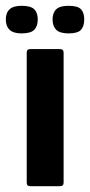

<svg xmlns="http://www.w3.org/2000/svg" viewBox="-45 -641 310 661"><path d="M174 -12Q174 0 161 0H59Q47 0 47 -12V-460Q47 -472 59 -472H161Q174 -472 174 -460ZM85 -574Q85 -551 73 -538.5Q61 -526 29 -526Q1 -526 -12 -538.5Q-25 -551 -25 -574Q-25 -597 -12 -609Q1 -621 29 -621Q61 -621 73 -609Q85 -597 85 -574ZM245 -574Q245 -551 234 -538.5Q223 -526 191 -526Q161 -526 148.5 -538.5Q136 -551 136 -574Q136 -597 148.5 -609Q161 -621 191 -621Q223 -621 234 -609Q245 -597 245 -574Z"/></svg>

Font: Glory
Style: Bold
Weight: 700
Designer: Robert Leuschke
Foundry: Robert Leuschke
Version: Version 1.011